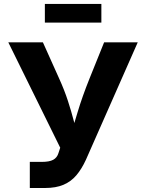

<svg xmlns="http://www.w3.org/2000/svg" viewBox="-20 -939 730 959"><path d="M128.9 0V-130.4H189Q226.6 -130.4 245.8 -140.9Q265.1 -151.4 272 -174.3L280.8 -201.2L21.5 -727.5H194.3L275.4 -546.9Q301.8 -488.8 319.1 -435.5Q336.4 -382.3 348.6 -335Q360.8 -287.6 371.6 -246.1H327.6Q345.2 -304.2 368.2 -380.6Q391.1 -457 427.2 -546.9L500 -727.5H668L409.2 -141.1Q388.2 -95.2 361.6 -63.7Q335 -32.2 297.1 -16.1Q259.3 0 205.1 0ZM486.3 -919.4V-826.2H204.1V-919.4Z"/></svg>

Font: Inter 16pt
Style: Bold
Weight: 700
Version: Version 4.001;git-66647c0bb